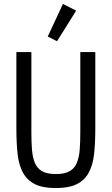

<svg xmlns="http://www.w3.org/2000/svg" viewBox="-20 -941 568 973"><path d="M269 -732 222 -756 299 -921 366 -887ZM139 -677V-271Q139 -221 142 -182.5Q145 -144 156.5 -116Q168 -88 193 -73.5Q218 -59 263 -59Q308 -59 333 -73.5Q358 -88 369.5 -116Q381 -144 384 -182.5Q387 -221 387 -271V-677H463V-290Q463 -214 456.5 -158Q450 -102 428.5 -64Q407 -26 367.5 -7Q328 12 263 12Q198 12 158.5 -7Q119 -26 97.5 -64Q76 -102 69.5 -158Q63 -214 63 -290V-677Z"/></svg>

Font: PlemolJP
Style: Regular
Weight: 400
Monospace: yes
Version: v2.0.4; ttfautohint (v1.8.4.7-5d5b-dirty) -l 6 -r 45 -G 200 